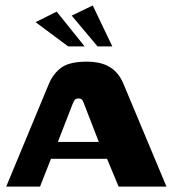

<svg xmlns="http://www.w3.org/2000/svg" viewBox="-20 -693 649 713"><path d="M3 0 161.6 -381.8Q178.2 -420.7 208.3 -442.3Q238.4 -464 302.4 -464Q355.4 -464 388.1 -443.8Q420.8 -423.7 438.4 -381.8L598.2 0H420.5L377.5 -103.2H169.2L128.6 0ZM194.8 -165.9H347L292.6 -306.2Q290 -314.2 286 -320.7Q282.1 -327.3 271.8 -327.3Q260.6 -327.3 256.5 -320.6Q252.3 -313.8 249.4 -306.2ZM233.1 -520.7 112.1 -610.8 190.5 -649.8 294.2 -520.7ZM342.2 -520.7 246.2 -635 324.4 -672.7 397.1 -520.7Z"/></svg>

Font: Genos Thin
Style: Regular
Weight: 100
Designer: Robert E. Leuschke
Foundry: Robert E. Leuschke
Version: Version 1.010